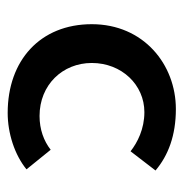

<svg xmlns="http://www.w3.org/2000/svg" viewBox="-9 -459 478 500"><g transform="rotate(90 230.0 -209.0)"><path d="M421 -39 370 -102C347 -84 317 -73 282 -73C201 -73 144 -133 144 -209C144 -287 201 -346 272 -346C316 -346 351 -328 374 -310L424 -375C385 -408 333 -428 264 -428C148 -428 43 -344 43 -209C43 -75 137 10 274 10C327 10 383 -8 421 -39Z"/></g></svg>

Font: Reem Kufi
Style: Regular
Weight: 400
Designer: Khaled Hosny
Version: Version 0.007